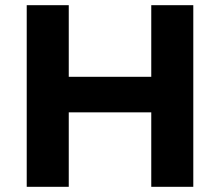

<svg xmlns="http://www.w3.org/2000/svg" viewBox="-20 -720 848 740"><path d="M725 -700V0H563V-287H245V0H83V-700H245V-424H563V-700Z"/></svg>

Font: CMG Sans
Style: Bold
Weight: 700
Designer: Julieta Ulanovsky
Foundry: Julieta Ulanovsky
Version: Version 7.200